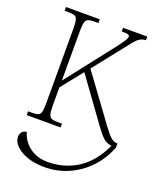

<svg xmlns="http://www.w3.org/2000/svg" viewBox="-174 -820 990 1192"><g transform="rotate(20 321.0 -224.0)"><path d="M52 0V-25H82Q106 -25 119 -30.5Q132 -36 136.5 -54Q141 -72 141 -108V-606Q141 -642 136.5 -660Q132 -678 119 -683.5Q106 -689 82 -689H52V-714H275V-689H244Q220 -689 207 -683.5Q194 -678 189 -660Q184 -642 184 -605V-276L424 -583Q458 -627 469.5 -645Q481 -663 481 -674Q481 -684 468.5 -687Q456 -690 429 -690V-714H589V-690Q566 -689 550 -679.5Q534 -670 517 -649.5Q500 -629 473 -594L325 -407L543 -109Q578 -61 598 -44Q618 -27 640 -27H642V0Q611 80 554.5 140Q498 200 423.5 233Q349 266 264 266Q201 266 152 249Q103 232 75 204Q47 176 47 143Q47 129 56.5 114.5Q66 100 89 98Q96 129 119 159Q142 189 180.5 209Q219 229 273 229Q383 229 470 173Q557 117 612 -1Q591 -3 574.5 -12Q558 -21 540 -41.5Q522 -62 496 -98L297 -373L184 -231V-110Q184 -73 189 -54.5Q194 -36 207 -30.5Q220 -25 244 -25H276V0Z"/></g></svg>

Font: Noto Serif SemiCondensed ExtraLight
Style: Regular
Weight: 200
Width: 4
Designer: Monotype Design Team
Foundry: Monotype Imaging Inc.
Version: Version 2.014